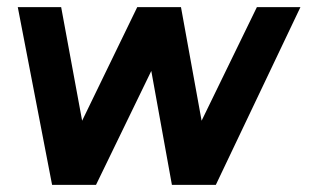

<svg xmlns="http://www.w3.org/2000/svg" viewBox="-20 -520 894 540"><path d="M250 0H126.5L30 -500H152L211 -180.5L366 -500H489L547 -180.5L702.5 -500H825L587 0H463.5L405.5 -320.5Z"/></svg>

Font: Urbanist
Style: Bold Italic
Weight: 700
Italic angle: -8°
Designer: Corey Hu
Foundry: Corey Hu
Version: Version 1.330; ttfautohint (v1.8.4.7-5d5b)